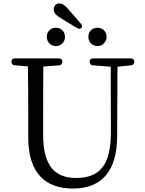

<svg xmlns="http://www.w3.org/2000/svg" viewBox="-20 -1068 836 1108"><path d="M336 -960 425 -906C435 -900 444 -901 450 -907C456 -913 455 -921 447 -931L374 -1015C352 -1040 338 -1048 322 -1048C305 -1048 290 -1035 290 -1013C290 -994 303 -979 336 -960ZM65 -691 141 -685C143 -587 143 -489 143 -390V-275C143 -63 247 20 401 20C565 20 656 -78 656 -284L658 -683L736 -691C748 -692 755 -700 755 -712C755 -724 748 -731 735 -731H517C504 -731 497 -724 497 -712C497 -700 504 -692 516 -691L619 -683L620 -305C620 -116 556 -41 419 -41C300 -41 229 -107 229 -290V-390C229 -491 229 -587 230 -684L321 -691C333 -692 340 -700 340 -712C340 -724 333 -731 320 -731H66C53 -731 46 -724 46 -712C46 -700 53 -692 65 -691ZM250 -855C250 -823 276 -802 302 -802C330 -802 355 -823 355 -855C355 -889 330 -908 302 -908C276 -908 250 -889 250 -855ZM490 -855C490 -823 515 -802 542 -802C569 -802 595 -823 595 -855C595 -889 569 -908 542 -908C515 -908 490 -889 490 -855Z"/></svg>

Font: 寒蝉锦书宋
Style: Regular
Weight: 400
Designer: 寒蝉锦书宋{Warren} 思源宋体{Ryoko NISHIZUKA 西塚涼子 (kana & ideographs); Frank Grießhammer (Latin, Greek & Cyrillic); Wenlong ZHANG 
Foundry: Adobe & ChillType
Version: Version 2.000;Glyphs 3.1.1 (3135)